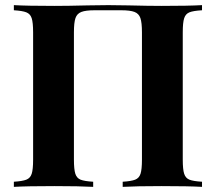

<svg xmlns="http://www.w3.org/2000/svg" viewBox="-20 -728 840 748"><path d="M767 -688Q733 -686 718 -680Q703 -674 697.5 -657Q692 -640 692 -602V-106Q692 -68 697.5 -51Q703 -34 718 -28Q733 -22 767 -20V0Q716 -3 609 -3Q511 -3 458 0V-20Q491 -22 506.5 -28Q522 -34 527.5 -51Q533 -68 533 -106V-602Q533 -640 527 -657.5Q521 -675 504 -681.5Q487 -688 452 -688H349Q314 -688 297 -681.5Q280 -675 274 -657.5Q268 -640 268 -602V-106Q268 -68 273.5 -51Q279 -34 294 -28Q309 -22 343 -20V0Q289 -3 192 -3Q85 -3 34 0V-20Q67 -22 82.5 -28Q98 -34 103.5 -51Q109 -68 109 -106V-602Q109 -640 103.5 -657Q98 -674 82.5 -680Q67 -686 34 -688V-708Q85 -705 192 -705Q242 -705 322 -707L402 -708L480 -707Q560 -705 609 -705Q716 -705 767 -708Z"/></svg>

Font: Playfair Display SC
Style: Bold
Weight: 700
Designer: Claus Eggers Sørensen
Foundry: Claus Eggers Sørensen
Version: Version 1.200; ttfautohint (v1.6)